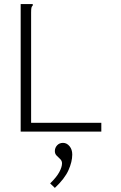

<svg xmlns="http://www.w3.org/2000/svg" viewBox="-20 -643 590 938"><path d="M81 -623H140V-616Q135 -612 133.5 -605Q132 -598 132 -581V-43H475V0H81ZM248 275 225 253Q256 223 269.5 198Q283 173 283 155Q283 143 274.5 134.5Q266 126 257 117.5Q248 109 248 95Q248 79 259 67Q270 55 288 55Q306 55 319.5 71Q333 87 333 112Q333 147 314.5 188.5Q296 230 248 275Z"/></svg>

Font: Inconsolata SemiExpanded Light
Style: Regular
Weight: 300
Width: 6
Monospace: yes
Designer: Raph Levien, Cyreal, Brenton Simpson
Foundry: Raph Levien, Cyreal, Google
Version: Version 3.001; ttfautohint (v1.8.2.53-6de2)